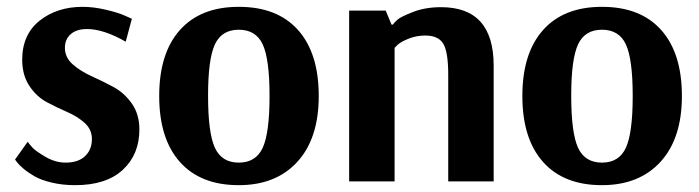

<svg xmlns="http://www.w3.org/2000/svg" viewBox="-20 -531 2045 562"><path d="M200 11Q163 11 131.5 3.5Q100 -4 81 -15Q62 -26 48.5 -37.5Q35 -49 30 -56L24 -64L61 -116Q66 -109 75 -99Q84 -89 113 -72Q142 -55 172 -55Q209 -55 229 -74Q249 -93 249 -124Q249 -152 228 -171Q207 -190 177 -203Q147 -216 117 -232Q87 -248 66 -279.5Q45 -311 45 -356Q45 -430 96 -470.5Q147 -511 222 -511Q254 -511 290 -502.5Q326 -494 346 -485L366 -476L348 -409Q283 -446 235 -446Q204 -446 187 -431Q170 -416 170 -391Q170 -363 192.5 -343Q215 -323 247 -308.5Q279 -294 311 -277Q343 -260 365.5 -228.5Q388 -197 388 -152Q388 -79 339.5 -34Q291 11 200 11Z M679 11Q567 11 506.5 -57Q446 -125 446 -250Q446 -375 506.5 -443Q567 -511 679 -511Q792 -511 852.5 -443Q913 -375 913 -250Q913 -126 850.5 -57.5Q788 11 679 11ZM589 -251Q589 -142 609 -98.5Q629 -55 679 -55Q729 -55 749 -98.5Q769 -142 769 -250Q769 -358 749 -401Q729 -444 679 -444Q629 -444 609 -401Q589 -358 589 -251Z M1002 0V-500H1109L1126 -459H1130Q1134 -465 1143.5 -473.5Q1153 -482 1189 -496Q1225 -510 1271 -510Q1425 -510 1425 -339V0H1292V-312Q1292 -379 1277.5 -403Q1263 -427 1225 -427Q1199 -427 1176.5 -418Q1154 -409 1144 -400L1135 -391V0Z M1742 11Q1630 11 1569.5 -57Q1509 -125 1509 -250Q1509 -375 1569.5 -443Q1630 -511 1742 -511Q1855 -511 1915.5 -443Q1976 -375 1976 -250Q1976 -126 1913.5 -57.5Q1851 11 1742 11ZM1652 -251Q1652 -142 1672 -98.5Q1692 -55 1742 -55Q1792 -55 1812 -98.5Q1832 -142 1832 -250Q1832 -358 1812 -401Q1792 -444 1742 -444Q1692 -444 1672 -401Q1652 -358 1652 -251Z"/></svg>

Font: Arsenal
Style: Bold
Weight: 700
Designer: Andrij Shevchenko
Foundry: Stairsfor
Version: Version 2.001;PS 002.001;hotconv 1.0.88;makeotf.lib2.5.64775